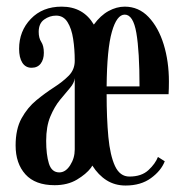

<svg xmlns="http://www.w3.org/2000/svg" viewBox="-20 -548 555 578"><path d="M144.5 9.5Q86 9.5 56.5 -23.2Q27 -56 27 -110Q27 -159.5 45 -192Q63 -224.5 89.5 -246.2Q116 -268 142.5 -285Q169 -302 187 -320.2Q205 -338.5 205 -365Q205 -400 200.2 -431Q195.5 -462 183.2 -481.5Q171 -501 149 -501Q129.5 -501 113 -489.2Q96.5 -477.5 96.5 -452Q96.5 -433.5 104.2 -421.8Q112 -410 112 -389Q112 -369 102.5 -356.5Q93 -344 75 -344Q57 -344 47.2 -359.2Q37.5 -374.5 37.5 -401Q37.5 -454.5 72.8 -491.2Q108 -528 165.5 -528Q230.5 -528 262.5 -474Q282.5 -501.5 306.8 -514.8Q331 -528 355.5 -528Q397.5 -528 427.2 -496.8Q457 -465.5 472.8 -414.2Q488.5 -363 488.5 -302.5Q488.5 -281.5 487.5 -264.5H301Q301 -191.5 306.2 -135.8Q311.5 -80 326.2 -48.2Q341 -16.5 369.5 -16.5Q406 -16.5 426.8 -35.8Q447.5 -55 455.5 -75.5L476 -62.5Q465 -34 434.5 -11.8Q404 10.5 358 10.5Q326 10.5 301 -5.2Q276 -21 258 -49.5Q256 -46 253.5 -42.5Q239.5 -24 211.5 -7.2Q183.5 9.5 144.5 9.5ZM355.5 -504Q331.5 -504 316.8 -452.2Q302 -400.5 301 -288H400Q400 -393.5 390.5 -448.8Q381 -504 355.5 -504ZM158.5 -29Q177.5 -29 191.2 -50.5Q205 -72 205 -98V-312.5Q203.5 -298 190.5 -283Q177.5 -268 160.8 -247.5Q144 -227 131.5 -197.2Q119 -167.5 119 -124Q119 -82.5 127.2 -55.8Q135.5 -29 158.5 -29Z"/></svg>

Font: Imbue 50pt Medium
Style: Regular
Weight: 500
Designer: Tyler Finck
Foundry: Etcetera Type Company
Version: Version 1.102; ttfautohint (v1.8.3)